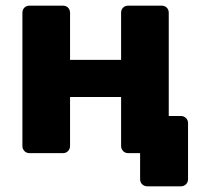

<svg xmlns="http://www.w3.org/2000/svg" viewBox="-20 -540 694 677"><path d="M500 117Q489 117 481.5 110Q474 103 474 92V0H444L407 -131H618Q628 -131 635.5 -124Q643 -117 643 -106V92Q643 103 635.5 110Q628 117 618 117ZM84 0Q73 0 66 -7.5Q59 -15 59 -25V-495Q59 -506 66 -513Q73 -520 84 -520H202Q213 -520 220 -513Q227 -506 227 -495V-329H407V-495Q407 -506 414 -513Q421 -520 432 -520H550Q561 -520 568 -513Q575 -506 575 -495V-25Q575 -15 568 -7.5Q561 0 550 0H432Q421 0 414 -7.5Q407 -15 407 -25V-198H227V-25Q227 -15 220 -7.5Q213 0 202 0Z"/></svg>

Font: Rubik Light
Style: Bold
Weight: 700
Version: Version 2.104